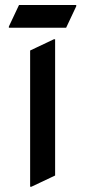

<svg xmlns="http://www.w3.org/2000/svg" viewBox="-20 -710 333 750"><path d="M97.7 19.5V-512.7L190.4 -556.6H195.3V-24.4L102.5 19.5ZM14.6 -601.6V-606.4L54.2 -690.4H277.8V-685.5L238.3 -601.6Z"/></svg>

Font: Nova Slim
Style: Book
Weight: 400
Version: Version 2.000